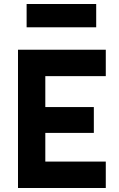

<svg xmlns="http://www.w3.org/2000/svg" viewBox="-20 -938 593 958"><path d="M69.8 0V-689.9H507.8V-558.1H206.1V-403.8H448.2V-274.9H206.1V-131.8H507.8V0ZM112.8 -801.8V-918H460V-801.8Z"/></svg>

Font: TitilliumText25L
Style: 999 wt
Weight: 900
Designer: Accademia di Belle Arti di Urbino and others
Foundry: Accademia di Belle Arti di Urbino and others.
Version: Version 25.000